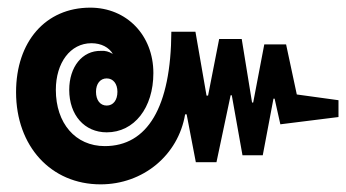

<svg xmlns="http://www.w3.org/2000/svg" viewBox="-20 -507 905 502"><path d="M243 -25C354 -25 446 -101 464 -208H468L492 -83H546L583 -258H586L614 -101H667L695 -249H698L713 -182L865 -201V-245L756 -260L728 -391H671L642 -239H639L612 -405H553L524 -257H520L491 -424H428C427 -226 365 -125 254 -125C177 -125 126 -185 126 -272C126 -343 164 -394 219 -394C245 -394 265 -383 275 -366C265 -372 255 -375 244 -374C195 -375 161 -332 161 -272C161 -206 201 -161 259 -161C331 -161 381 -225 381 -316C381 -415 311 -487 216 -487C99 -487 22 -398 22 -266C22 -125 113 -25 243 -25ZM259 -231C242 -231 231 -245 231 -267C231 -288 242 -302 259 -302C276 -302 287 -288 287 -267C287 -245 276 -231 259 -231Z"/></svg>

Font: Noto Sans Thai Looped UI Narrow Black
Style: Regular
Weight: 900
Width: 4
Designer: Cadson Demak Team
Foundry: Cadson Demak Co., Ltd.
Version: Version 1.000